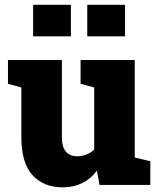

<svg xmlns="http://www.w3.org/2000/svg" viewBox="-20 -782 671 812"><path d="M246.1 10.3Q164.1 10.3 117.2 -41.5Q70.3 -93.3 70.3 -201.7V-412.1L13.7 -427.7V-528.3H70.3H241.7V-200.7Q241.7 -161.6 258.1 -141.4Q274.4 -121.1 307.1 -121.1Q326.2 -121.1 345 -128.2Q363.8 -135.3 378.4 -149.4V-412.1L320.8 -427.7V-528.3H378.4H549.8V-115.7L615.7 -100.1V0H400.9L389.6 -60.1Q364.3 -25.9 327.9 -7.8Q291.5 10.3 246.1 10.3ZM349.1 -628.4V-761.7H508.8V-628.4ZM120.1 -628.4V-761.7H279.8V-628.4Z"/></svg>

Font: Roboto Slab LO Black
Style: Regular
Weight: 900
Designer: Google
Version: Version 2.000